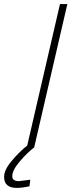

<svg xmlns="http://www.w3.org/2000/svg" viewBox="-45 -720 349 938"><path d="M37 198Q-25 198 -25 144Q-25 110 12.5 65.5Q50 21 88 -9L248 -700H284L122 0Q86 28 50.5 70Q15 112 15 141Q15 165 47 165L103 158L99 190Q63 198 37 198Z"/></svg>

Font: TitilliumWebThinItalic
Style: Thin Italic
Weight: 200
Italic angle: -13°
Version: Version 1.001;PS 57.000;hotconv 1.0.70;makeotf.lib2.5.55311